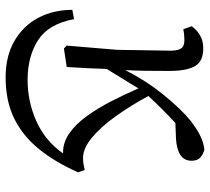

<svg xmlns="http://www.w3.org/2000/svg" viewBox="-52 -477 746 682"><g transform="rotate(90 321.0 -136.0)"><path d="M152 10 142 0 157 -179 160 -370Q160 -393 152.5 -405.5Q145 -418 123 -418Q113 -418 103 -417Q93 -416 84 -414L73 -444Q87 -463 106.5 -474Q126 -485 151 -485Q199 -485 215.5 -454.5Q232 -424 232 -365Q232 -319 231.5 -281Q231 -243 229 -208Q266 -281 316 -343Q366 -405 409 -440Q439 -463 462.5 -474.5Q486 -486 511 -489Q528 -485 539.5 -474.5Q551 -464 551 -444Q551 -417 530 -403.5Q509 -390 471 -388L417 -386Q392 -363 368 -339Q344 -315 321 -290Q355 -227 393 -174Q431 -121 469 -89.5Q507 -58 541 -58Q553 -58 562 -59.5Q571 -61 584 -64L592 -40Q556 41 509.5 98.5Q463 156 401 186.5Q339 217 255 217Q179 217 125 185.5Q71 154 43 100.5Q15 47 15 -20L48 -26Q65 65 123 102Q181 139 264 139Q340 139 410 108Q480 77 525 13H521Q485 13 452.5 -10Q420 -33 392 -72Q364 -111 339.5 -158.5Q315 -206 294 -255Q277 -226 260.5 -200Q244 -174 225 -142Q224 -107 222 -71Q220 -35 218 0Z"/></g></svg>

Font: Source Serif Pro
Style: Regular
Weight: 400
Designer: Frank Grießhammer
Foundry: Adobe Systems Incorporated
Version: Version 3.001;hotconv 1.0.111;makeotfexe 2.5.65597